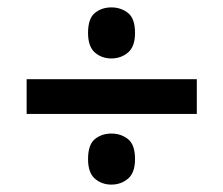

<svg xmlns="http://www.w3.org/2000/svg" viewBox="-20 -584 603 519"><path d="M52 -370H512V-276H52ZM281 -85Q255 -85 236.5 -101Q218 -117 218 -154Q218 -193 236.5 -208Q255 -223 281 -223Q307 -223 326 -208Q345 -193 345 -154Q345 -117 326 -101Q307 -85 281 -85ZM281 -426Q255 -426 236.5 -442Q218 -458 218 -495Q218 -534 236.5 -549Q255 -564 281 -564Q307 -564 326 -549Q345 -534 345 -495Q345 -458 326 -442Q307 -426 281 -426Z"/></svg>

Font: Noto Sans Devanagari SemiBold
Style: Regular
Weight: 600
Version: Version 2.003